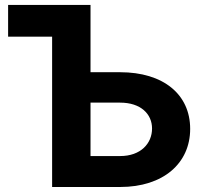

<svg xmlns="http://www.w3.org/2000/svg" viewBox="-20 -747 824 767"><path d="M341.6 -727.3H12.4V-600.5H188.2V0H459.9C632.5 0 739.7 -94.8 739.7 -232.2C739.7 -370 632.5 -458.5 459.9 -458.5H341.6ZM341.6 -123.6V-337H459.9C542.3 -337 587.4 -291.5 587.4 -233.7C587.4 -174 542.3 -123.6 459.9 -123.6Z"/></svg>

Font: Margiela Sans
Style: Bold
Weight: 700
Designer: Stefan Endress, Andreas Faust
Version: Version 1.100;FEAKit 1.0